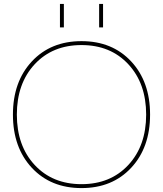

<svg xmlns="http://www.w3.org/2000/svg" viewBox="-20 -950 832 980"><path d="M486 -810V-930H506V-810ZM286 -810V-930H306V-810ZM142.5 -93.5Q46 -197 46 -365Q46 -533 142.5 -636.5Q239 -740 396 -740Q553 -740 649.5 -636.5Q746 -533 746 -365Q746 -197 649.5 -93.5Q553 10 396 10Q239 10 142.5 -93.5ZM157 -108Q248 -10 396 -10Q544 -10 635 -108Q726 -206 726 -365Q726 -524 635 -622Q544 -720 396 -720Q248 -720 157 -622Q66 -524 66 -365Q66 -206 157 -108Z"/></svg>

Font: Mplus 1p Thin
Style: Regular
Weight: 250
Version: Version 1.061